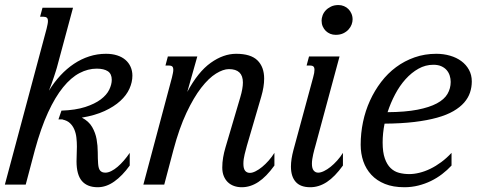

<svg xmlns="http://www.w3.org/2000/svg" viewBox="-47 -747 1994 777"><path d="M141.6 -630.9Q144 -641.1 145.5 -648.7Q147 -656.2 147 -661.6Q147 -671.9 142.3 -675.5Q137.7 -679.2 128.9 -679.2H115.2L125 -715.8H248.5L183.1 -473.1Q181.6 -468.3 178.5 -458Q175.3 -447.8 170.9 -434.6Q166.5 -421.4 161.4 -407.2Q156.2 -393.1 150.9 -379.9Q171.9 -414.1 197.5 -441.7Q223.1 -469.2 252.4 -488.8Q281.7 -508.3 314.2 -518.8Q346.7 -529.3 381.8 -529.3Q407.2 -529.3 427 -522.9Q446.8 -516.6 460.4 -504.9Q474.1 -493.2 481.4 -476.8Q488.8 -460.4 488.8 -440.9Q488.8 -414.6 476.8 -387.9Q464.8 -361.3 439.7 -338.4Q414.6 -315.4 376 -297.6Q337.4 -279.8 284.2 -271Q312.5 -256.3 325.9 -232.9Q339.4 -209.5 344 -183.3Q348.6 -157.2 348.6 -131.1Q348.6 -105 350.1 -84Q351.6 -64 358.6 -56.2Q365.7 -48.3 379.4 -48.3Q390.6 -48.3 403.3 -54.7Q416 -61 428.7 -71.8Q441.4 -82.5 454.1 -97.2Q466.8 -111.8 478 -128.4V-77.1Q448.2 -35.6 415.5 -12.5Q382.8 10.7 348.6 10.7Q306.2 10.7 284.4 -14.6Q262.7 -40 262.7 -94.2Q262.7 -106.9 263.4 -122.3Q264.2 -137.7 264.2 -153.8Q264.2 -171.9 262.2 -189.7Q260.3 -207.5 253.9 -222.7Q247.6 -237.8 236.3 -248.5Q225.1 -259.3 206.1 -263.2L207 -263.7H189.5L201.7 -299.3Q258.8 -301.3 297.9 -314Q336.9 -326.7 360.8 -344.7Q384.8 -362.8 395 -384Q405.3 -405.3 405.3 -423.8Q405.3 -448.2 389.4 -458.7Q373.5 -469.2 344.2 -469.2Q309.1 -469.2 274.7 -451.2Q240.2 -433.1 208.3 -393.8Q176.3 -354.5 147.5 -292Q118.7 -229.5 94.2 -140.1L57.1 0H-27.3Z M648.9 -433.6Q651.4 -443.8 652.8 -451.4Q654.3 -459 654.3 -464.4Q654.3 -474.6 649.7 -478.3Q645 -481.9 636.2 -481.9H622.6L632.3 -518.6H751.5L710.9 -375Q754.4 -456.1 805.7 -492.7Q856.9 -529.3 908.7 -529.3Q967.8 -529.3 994.9 -502.7Q1022 -476.1 1022 -428.7Q1022 -396 1010.3 -356L952.1 -157.2Q948.2 -143.1 943.1 -122.8Q938 -102.5 938 -84.5Q938 -64.9 944.8 -56.2Q951.7 -47.4 964.4 -47.4Q974.6 -47.4 987.5 -54Q1000.5 -60.5 1013.9 -71.5Q1027.3 -82.5 1040.3 -97.2Q1053.2 -111.8 1063.5 -128.4V-77.1Q1030.8 -31.7 998.5 -10.5Q966.3 10.7 931.2 10.7Q914.6 10.7 900.1 5.6Q885.7 0.5 875.2 -9.5Q864.7 -19.5 858.6 -34.4Q852.5 -49.3 852.5 -68.8Q852.5 -89.8 856 -109.9Q859.4 -129.9 865.2 -149.4L925.3 -353Q930.7 -371.1 933.3 -386Q936 -400.9 936 -413.1Q936 -467.3 879.4 -467.3Q856.4 -467.3 827.1 -449.2Q797.9 -431.2 767.3 -391.8Q736.8 -352.5 707.5 -290.3Q678.2 -228 654.8 -140.1L617.7 0H533.2Z M1220.2 -433.6Q1223.1 -443.8 1224.4 -451.4Q1225.6 -459 1225.6 -464.4Q1225.6 -474.6 1220.9 -478.3Q1216.3 -481.9 1207.5 -481.9H1193.8L1203.6 -518.6H1327.1L1229.5 -157.2Q1227.5 -150.4 1225.1 -141.4Q1222.7 -132.3 1220.5 -122.8Q1218.3 -113.3 1216.8 -103.3Q1215.3 -93.3 1215.3 -84.5Q1215.3 -65.4 1222.4 -56.9Q1229.5 -48.3 1240.7 -48.3Q1251 -48.3 1264.2 -54.7Q1277.3 -61 1290.8 -71.8Q1304.2 -82.5 1317.4 -97.2Q1330.6 -111.8 1340.8 -128.4V-77.1Q1308.1 -31.7 1275.9 -10.5Q1243.7 10.7 1208.5 10.7Q1168.9 10.7 1149.7 -11Q1130.4 -32.7 1130.4 -72.8Q1130.4 -102.1 1140.6 -140.1ZM1311.5 -606Q1299.8 -606 1289.6 -610.1Q1279.3 -614.3 1271.5 -621.8Q1263.7 -629.4 1259 -640.1Q1254.4 -650.9 1254.4 -663.6Q1254.4 -672.9 1258.3 -684.1Q1262.2 -695.3 1270.8 -704.6Q1279.3 -713.9 1292.2 -720.2Q1305.2 -726.6 1322.8 -726.6Q1334.5 -726.6 1345 -722.2Q1355.5 -717.8 1363 -710.2Q1370.6 -702.6 1375.2 -691.9Q1379.9 -681.2 1379.9 -668.5Q1379.9 -658.7 1376 -647.9Q1372.1 -637.2 1363.5 -627.7Q1355 -618.2 1342 -612.1Q1329.1 -606 1311.5 -606Z M1412.6 -161.1Q1412.6 -208 1422.1 -253.4Q1431.6 -298.8 1450.2 -339.6Q1468.8 -380.4 1495.4 -415.3Q1522 -450.2 1555.9 -475.3Q1589.8 -500.5 1630.9 -514.9Q1671.9 -529.3 1718.8 -529.3Q1748 -529.3 1774.2 -521.7Q1800.3 -514.2 1819.8 -499.8Q1839.4 -485.4 1850.8 -464.6Q1862.3 -443.8 1862.3 -417.5Q1862.3 -394 1855 -372.3Q1847.7 -350.6 1831.3 -331.8Q1814.9 -313 1788.1 -297.4Q1761.2 -281.7 1721.9 -270.8Q1682.6 -259.8 1629.9 -253.4Q1577.1 -247.1 1509.3 -246.6Q1501.5 -208 1501.5 -170.4Q1501.5 -130.9 1510.3 -106Q1519 -81.1 1533.7 -66.9Q1548.3 -52.7 1567.9 -47.6Q1587.4 -42.5 1609.4 -42.5Q1628.9 -42.5 1650.6 -47.9Q1672.4 -53.2 1694.6 -64Q1716.8 -74.7 1738.5 -90.8Q1760.3 -106.9 1780.3 -128.4V-77.1Q1763.2 -58.6 1742.2 -42.5Q1721.2 -26.4 1697 -14.6Q1672.9 -2.9 1645.8 3.9Q1618.7 10.7 1589.4 10.7Q1543.9 10.7 1510.7 -2.7Q1477.5 -16.1 1455.8 -39.6Q1434.1 -63 1423.3 -94.2Q1412.6 -125.5 1412.6 -161.1ZM1776.9 -415.5Q1776.9 -428.7 1772.9 -441.2Q1769 -453.6 1760.5 -463.4Q1752 -473.1 1738.8 -479Q1725.6 -484.9 1707 -484.9Q1674.8 -484.9 1646.5 -469Q1618.2 -453.1 1594.2 -426.5Q1570.3 -399.9 1552 -365.2Q1533.7 -330.6 1521.5 -293Q1593.3 -293.5 1642.1 -303Q1690.9 -312.5 1720.9 -328.6Q1751 -344.7 1763.9 -366.9Q1776.9 -389.2 1776.9 -415.5Z"/></svg>

Font: Arian Grqi
Style: Italic
Weight: 400
Italic angle: -15°
Designer: Ruben Hakobyan (Tarumian)
Foundry: Ruben Hakobyan (Tarumian)
Version: Version 1.002